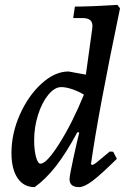

<svg xmlns="http://www.w3.org/2000/svg" viewBox="-20 -755 516 787"><path d="M430 -134 444 -133 459 -104Q392 -38 358.5 -13Q325 12 304 12Q265 12 265 -21Q265 -34 280.5 -105.5Q296 -177 305 -212L297 -213Q251 -127 208.5 -73Q166 -19 122 12Q77 12 52 -25Q27 -62 27 -128Q27 -208 61.5 -285.5Q96 -363 150.5 -412.5Q205 -462 261 -462L332 -449L358 -637L359 -648Q359 -665 349 -673Q339 -681 318 -681H280L287 -728Q351 -728 461 -735L472 -721Q382 -290 353 -83L356 -79Q363 -79 373.5 -87Q384 -95 430 -134ZM324 -367Q303 -380 277 -389Q251 -398 231 -398Q204 -398 178 -366.5Q152 -335 136 -284.5Q120 -234 120 -180Q120 -140 127.5 -112Q135 -84 146 -84Q171 -84 223.5 -167Q276 -250 324 -367Z"/></svg>

Font: Alegreya Medium
Style: Italic
Weight: 500
Italic angle: -7°
Designer: Juan Pablo del Peral
Foundry: Huerta Tipografica
Version: Version 2.008; ttfautohint (v1.8)